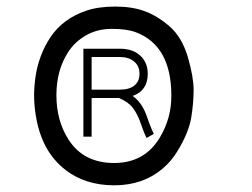

<svg xmlns="http://www.w3.org/2000/svg" viewBox="-20 -552 762 580"><path d="M391.6 -454.1Q363.8 -464.8 318.8 -464.8Q273.9 -464.8 240 -445.3Q206.1 -425.8 186.5 -395.5Q150.4 -340.8 150.4 -264.2Q150.4 -187.5 187 -130.4Q232.4 -59.6 324.7 -59.6Q417 -59.6 462.9 -136.7Q498 -195.3 497.6 -263.2Q497.6 -413.1 391.6 -454.1ZM547.4 -379.9Q564.9 -319.3 564.9 -280.3Q564.9 -241.2 557.6 -196.3Q549.8 -150.4 515.6 -94.7Q498 -65.4 471.7 -43Q412.1 7.8 325.2 7.8Q238.3 7.8 178.7 -38.1Q105 -94.2 87.9 -204.6Q83 -235.4 83 -263.4Q83 -291.5 87.6 -322.3Q92.3 -353 103.5 -383.1Q114.7 -413.1 132.8 -440.2Q150.9 -467.3 178 -487.5Q205.1 -507.8 241.5 -520Q277.8 -532.2 328.4 -532.2Q378.9 -532.2 417.5 -518.1Q456.1 -503.9 492.7 -471.9Q529.3 -439.9 547.4 -379.9ZM426.3 -329.1Q426.3 -278.3 380.9 -262.2Q407.2 -243.2 420.9 -207.5Q424.8 -197.3 431.6 -178.2Q438.5 -159.2 444.8 -147.5L422.9 -135.3Q415 -149.9 405.3 -178.7Q395.5 -207.5 381.3 -226.1Q367.7 -244.1 339.4 -255.9H256.8V-139.2H231.9V-404.8H342.3Q381.3 -404.8 403.8 -383.8Q426.3 -363.3 426.3 -329.1ZM256.8 -379.9V-281.2H342.3Q370.6 -281.2 386 -293.7Q401.4 -306.2 401.4 -329.1Q401.4 -352.1 385.7 -365.7Q370.1 -379.4 342.3 -379.9Z"/></svg>

Font: AnjaliOldLipi
Style: Regular
Weight: 400
Designer: Kevin & Siji
Foundry: Core : Kevin & Siji
Modification : Hiran Venugopalan
Opentype mlm2 support: Rajeesh Nambiar
New Feature Table : Santhosh
Version: Version 7.1.0+20221109